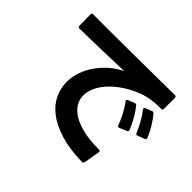

<svg xmlns="http://www.w3.org/2000/svg" viewBox="-154 -1006 1309 1309"><g transform="rotate(45 500.0 -351.5)"><path d="M749 34Q627 31 540 4Q453 -23 397.5 -66Q342 -109 316.5 -164Q291 -219 291 -278Q291 -320 303 -362Q315 -404 338 -443Q361 -482 393.5 -517Q426 -552 467 -580Q479 -588 491.5 -595Q504 -602 517 -608Q467 -607 412 -605Q357 -603 302 -601.5Q247 -600 194 -599Q141 -598 96 -597Q82 -597 82 -611L80 -718V-720Q80 -732 93 -732Q171 -732 272.5 -732Q374 -732 481.5 -733Q589 -734 692 -735Q795 -736 876 -737Q890 -737 890 -723V-618Q890 -604 876 -604Q821 -605 772 -596.5Q723 -588 676 -566Q619 -541 574.5 -508.5Q530 -476 499 -440Q468 -404 452 -367Q436 -330 436 -294Q436 -256 455.5 -222.5Q475 -189 516 -163.5Q557 -138 620.5 -123Q684 -108 772 -108Q788 -108 785 -93L765 21Q762 34 749 34ZM760 -309Q752 -309 749 -319Q735 -357 714.5 -396Q694 -435 670 -467Q666 -471 666 -476Q666 -483 675 -486L720 -505Q723 -506 728 -506Q735 -506 739 -500Q751 -486 763.5 -467.5Q776 -449 787.5 -429Q799 -409 809 -388.5Q819 -368 826 -350Q827 -348 827 -344Q827 -335 818 -332L767 -311Q761 -309 760 -309ZM886 -359Q878 -359 874 -369Q860 -404 838 -443.5Q816 -483 793 -512Q789 -516 789 -521Q789 -528 797 -531L842 -549Q846 -551 849 -551Q855 -551 861 -545Q873 -532 886 -513.5Q899 -495 911 -475.5Q923 -456 933 -436Q943 -416 950 -398Q951 -396 951 -392Q951 -385 942 -380L892 -361Q888 -359 886 -359Z"/></g></svg>

Font: LINE Seed JP_TTF Bold
Style: Regular
Weight: 700
Designer: LINE & Fontrix & Fontworks
Version: Version 1.009